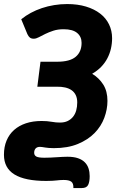

<svg xmlns="http://www.w3.org/2000/svg" viewBox="-47 -756 607 972"><path d="M324.5 196Q325.5 172.5 314 163.8Q302.5 155 274.5 155Q264 155 256 155.8Q248 156.5 238.8 157.5Q229.5 158.5 217.5 159.2Q205.5 160 187 160Q79.5 160 26.2 127.2Q-27 94.5 -27 27.5Q-27 -12.5 -13.8 -44.2Q-0.5 -76 24.2 -98Q49 -120 84.2 -131.8Q119.5 -143.5 163.5 -143.5Q192 -143.5 214 -139.5Q236 -135.5 256.5 -135.5Q279 -135.5 295.2 -143.2Q311.5 -151 322.5 -164.5Q333.5 -178 338.8 -196.8Q344 -215.5 344 -237.5Q344 -259 336.5 -274.5Q329 -290 315.2 -299.5Q301.5 -309 282.5 -313.2Q263.5 -317.5 240.5 -317H142L158 -443.5H243Q306.5 -443.5 336.2 -468.5Q366 -493.5 366 -539Q366 -570.5 343.5 -589.2Q321 -608 275 -608Q246 -608 223 -600.5Q200 -593 181.8 -584Q163.5 -575 149.5 -567.5Q135.5 -560 124 -560Q111.5 -560 104.2 -565.8Q97 -571.5 91.5 -583.5L60.5 -658.5Q82.5 -676.5 109 -690.8Q135.5 -705 165.2 -715Q195 -725 227.2 -730.2Q259.5 -735.5 293 -735.5Q346 -735.5 388.2 -722.8Q430.5 -710 460 -687.2Q489.5 -664.5 505 -632.5Q520.5 -600.5 520.5 -562.5Q520.5 -535.5 514.5 -509.5Q508.5 -483.5 496.2 -460.2Q484 -437 464.8 -417.2Q445.5 -397.5 419.5 -382.5Q454.5 -361.5 475.8 -327.8Q497 -294 497 -245.5Q497 -202.5 481 -159.5Q465 -116.5 431.8 -82.5Q398.5 -48.5 347.2 -27.2Q296 -6 225.5 -6Q210.5 -6 200 -7Q189.5 -8 181.5 -9.2Q173.5 -10.5 167.2 -11.5Q161 -12.5 155.5 -12.5Q140.5 -12.5 133.2 -4.2Q126 4 126 17.5Q126 30.5 137 36.5Q148 42.5 177.5 42.5Q192 42.5 208 41.8Q224 41 239.8 40Q255.5 39 269.8 38.2Q284 37.5 294.5 37.5Q326.5 37.5 348 45Q369.5 52.5 382.5 65.8Q395.5 79 401.2 96.8Q407 114.5 407 135.5Q407 165 399 180.5Q391 196 367 196H324.5Z"/></svg>

Font: Lato Black
Style: Italic
Weight: 900
Italic angle: -7°
Designer: Lukasz Dziedzic
Foundry: tyPoland Lukasz Dziedzic
Version: Version 2.007; 2014-02-27